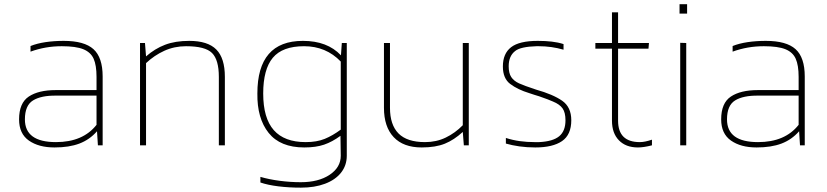

<svg xmlns="http://www.w3.org/2000/svg" viewBox="-20 -688 3916 909"><path d="M439.3 -66.6 443.5 0H466V-325.8Q466 -415.9 422.6 -455.2Q379.1 -494.5 281.7 -494.5Q235.8 -494.5 195.5 -488.5Q155.3 -482.5 124.5 -470.1V-443.5Q194.9 -469.2 272.5 -469.2Q339.2 -469.2 374.3 -455Q409.5 -440.7 423.3 -409.9Q437 -379.1 437 -324V-261.5H244Q162.2 -261.5 116.3 -230.9Q70.3 -200.4 70.3 -122.7Q70.3 -55.1 116.7 -22.5Q163.1 10.1 238.1 10.1Q307.4 10.1 355.9 -8.3Q404.4 -26.7 439.3 -66.6ZM97.9 -122.7Q97.9 -188.9 136.3 -212.5Q174.6 -236.2 246.3 -235.3H437V-97Q372.7 -15.2 244.9 -15.2Q97.9 -15.2 97.9 -122.7Z M671.4 0V-389.2Q710.5 -426 758 -447.6Q805.6 -469.2 860.8 -469.2Q951.7 -469.2 983.9 -437Q1016.1 -404.9 1016.1 -324V0H1044.6V-324Q1044.6 -412.7 1004.1 -453.6Q963.7 -494.5 875.9 -494.5Q809.7 -494.5 761.5 -476.1Q713.2 -457.7 671.4 -421L666.4 -484.4H642.9V0Z M1621.8 -484.4V49.2Q1621.8 95.1 1594.7 129.4Q1567.6 163.6 1518.6 182Q1469.7 200.4 1404.9 200.4Q1347.9 200.4 1297.8 194.2Q1247.7 188 1212.8 176V149.4Q1253.7 161.3 1304.2 168Q1354.8 174.6 1404 174.6Q1488.1 174.6 1540.7 139.5Q1593.3 104.3 1593.3 49.2L1591.9 -45Q1553.3 -16.5 1514.5 -3.2Q1475.6 10.1 1420.5 10.1Q1307 10.1 1251.8 -58.8Q1196.7 -127.8 1198.5 -245.4Q1198.5 -494.5 1414.1 -494.5Q1529.9 -494.5 1594.2 -426L1598.3 -484.4ZM1427.4 -15.2Q1479.8 -15.2 1517.5 -30.6Q1555.1 -46 1593.3 -74.4V-396.6Q1523.4 -469.2 1419.6 -469.2Q1317.1 -469.2 1271.6 -414.5Q1226.1 -359.8 1226.1 -245.4Q1226.1 -128.7 1276.2 -71.9Q1326.3 -15.2 1427.4 -15.2Z M2171 -63.4 2176 0H2199.4V-484.4H2171V-95.1Q2135.1 -58.4 2090.5 -36.8Q2046 -15.2 1992.2 -15.2Q1907.2 -15.2 1866.7 -56.1Q1826.3 -97 1826.3 -177.8V-484.4H1797.8V-177.8Q1797.8 -87.8 1843.8 -38.8Q1889.7 10.1 1976.6 10.1Q2042.3 10.1 2086.2 -7.8Q2130.1 -25.7 2171 -63.4Z M2684.7 -118.6Q2684.7 -181.1 2641.3 -211.2Q2597.9 -241.3 2517.9 -263.8Q2461.9 -282.2 2437.3 -293.4Q2412.7 -304.7 2400.5 -323.1Q2388.3 -341.5 2388.3 -374.1Q2388.3 -422.3 2418.2 -445.8Q2431.1 -456.8 2457.3 -462.5Q2483.5 -468.3 2520.2 -469.2Q2525.3 -469.2 2530.3 -469.2Q2561.1 -469.2 2590.3 -465.1Q2619.5 -460.9 2648 -452.7V-479.3Q2622.2 -487.6 2592.1 -491Q2562 -494.5 2526.2 -494.5Q2438.4 -494.5 2399.6 -464.4Q2360.8 -434.3 2360.8 -373.2Q2360.8 -316.6 2395.9 -290.2Q2431.1 -263.8 2485.3 -247.2Q2501.8 -242.2 2510.1 -239Q2517.9 -236.2 2532.6 -232.1Q2580.4 -215.5 2597.9 -207.3Q2629.6 -194.4 2643.4 -174.9Q2657.2 -155.3 2657.2 -118.6Q2657.2 -67.6 2627.5 -43Q2597.9 -18.4 2532.6 -15.2Q2522.1 -15.2 2511 -15.2Q2475.2 -15.2 2441.4 -19.8Q2407.6 -24.4 2375 -34.9V-8.3Q2403.5 0 2439.3 5.1Q2475.2 10.1 2514.2 10.1Q2597 10.1 2640.9 -20Q2684.7 -50.1 2684.7 -118.6Z M3066.6 0V-26.7Q3032.6 -15.2 3009.2 -15.2Q2906.2 -15.2 2906.2 -116.7V-457.7H3050.1L3052.4 -484.4H2906.2V-629.6H2877.3V-484.4H2798.7V-457.7H2877.3V-116.7Q2877.3 -57.4 2910.2 -23.7Q2943 10.1 3000 10.1Q3027.6 10.1 3066.6 0Z M3233 -623.6V-668.2H3197.2V-623.6ZM3228.9 0V-484.4L3200.4 -485.3V0Z M3763.3 -66.6 3767.5 0H3790V-325.8Q3790 -415.9 3746.6 -455.2Q3703.1 -494.5 3605.7 -494.5Q3559.7 -494.5 3519.5 -488.5Q3479.3 -482.5 3448.5 -470.1V-443.5Q3518.8 -469.2 3596.5 -469.2Q3663.1 -469.2 3698.3 -455Q3733.5 -440.7 3747.2 -409.9Q3761 -379.1 3761 -324V-261.5H3568Q3486.2 -261.5 3440.3 -230.9Q3394.3 -200.4 3394.3 -122.7Q3394.3 -55.1 3440.7 -22.5Q3487.1 10.1 3562 10.1Q3631.4 10.1 3679.9 -8.3Q3728.4 -26.7 3763.3 -66.6ZM3421.9 -122.7Q3421.9 -188.9 3460.2 -212.5Q3498.6 -236.2 3570.3 -235.3H3761V-97Q3696.7 -15.2 3568.9 -15.2Q3421.9 -15.2 3421.9 -122.7Z"/></svg>

Font: Arad-FD-VF Thin
Style: Regular
Weight: 100
Designer: Mohammad Darvishi
Version: Version 1.010;September 21, 2024;FontCreator 15.0.0.2992 64-